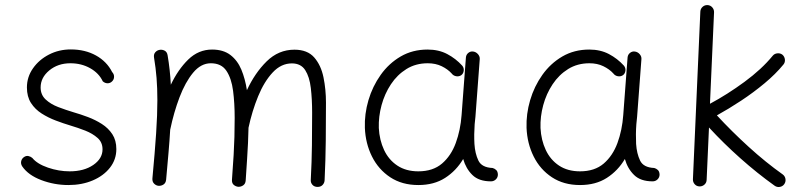

<svg xmlns="http://www.w3.org/2000/svg" viewBox="-20 -712 3193 759"><path d="M422.9 -390.1Q415.5 -382.8 405.3 -382.8Q395 -382.8 386.2 -390.6Q371.1 -422.9 336.4 -442.4Q301.8 -461.9 258.3 -461.9Q209 -461.9 174.8 -433.6Q140.6 -405.3 140.6 -366.2Q140.6 -337.4 160.4 -318.8Q180.2 -300.3 210.2 -288.8Q240.2 -277.3 271 -268.1Q298.3 -260.3 327.6 -249.3Q356.9 -238.3 382.6 -221.9Q408.2 -205.6 424.1 -181.4Q439.9 -157.2 439.9 -122.6Q439.9 -81.5 414.8 -49.3Q389.6 -17.1 346.7 1.2Q303.7 19.5 250.5 19.5Q194.8 19.5 143.3 0Q91.8 -19.5 67.9 -54.2Q61.5 -64 63.7 -74.5Q65.9 -85 75.2 -91.3Q84 -97.2 93 -95Q102.1 -92.8 107.9 -87.4Q127 -64 169.7 -49.3Q212.4 -34.7 255.4 -34.7Q312 -34.7 348.6 -59.8Q385.3 -85 385.3 -121.6Q385.3 -149.4 365.7 -166.7Q346.2 -184.1 317.1 -195.6Q288.1 -207 258.3 -215.8Q230.5 -224.1 200.7 -235.4Q170.9 -246.6 144.8 -263.2Q118.7 -279.8 102.5 -304.9Q86.4 -330.1 86.4 -366.2Q86.4 -407.7 110.4 -441.9Q134.3 -476.1 173.6 -496.3Q212.9 -516.6 259.8 -516.6Q316.4 -516.6 359.4 -492.7Q402.3 -468.8 423.3 -427.2Q431.2 -418.9 430.9 -408.2Q430.7 -397.5 422.9 -390.1Z M582.5 -6.8Q592.3 -111.3 597.2 -185.1Q602.1 -258.8 602.1 -315.9Q602.1 -363.8 598.9 -403.8Q595.7 -443.8 588.9 -484.4Q586.9 -497.1 593.5 -504.9Q600.1 -512.7 609.4 -514.6Q620.1 -517.1 630.4 -512Q640.6 -506.8 642.6 -493.2Q647.5 -464.4 650.6 -435.8Q653.8 -407.2 655.3 -377Q683.6 -437 724.1 -476.6Q764.6 -516.1 818.4 -516.1Q862.8 -516.1 890.9 -494.6Q918.9 -473.1 934.1 -436.8Q949.2 -400.4 956.1 -355.5Q987.3 -423.3 1034.2 -469.5Q1081.1 -515.6 1144 -515.6Q1195.3 -515.6 1222.2 -484.9Q1249 -454.1 1258.8 -406.2Q1268.6 -358.4 1268.6 -306.2Q1268.6 -231 1267.8 -156Q1267.1 -81.1 1263.2 0.5Q1262.7 11.2 1255.4 19Q1248 26.9 1235.4 26.9Q1222.7 26.9 1215.3 18.8Q1208 10.7 1208.5 0Q1212.4 -73.7 1213.1 -137.7Q1213.9 -201.7 1213.9 -266.6Q1213.9 -319.8 1208.7 -364Q1203.6 -408.2 1186.5 -434.8Q1169.4 -461.4 1133.8 -461.4Q1091.3 -461.4 1057.9 -425.5Q1024.4 -389.6 1000.5 -331.5Q976.6 -273.4 962.4 -207Q961.9 -175.3 960.4 -146.7Q959 -118.2 956.8 -83.3Q954.6 -48.3 951.2 2Q950.2 14.6 941.2 20.8Q932.1 26.9 921.9 26.4Q911.6 25.4 903.8 18.6Q896 11.7 897 -2Q901.4 -61 903.6 -99.4Q905.8 -137.7 906.7 -170.7Q907.7 -203.6 907.7 -245.6Q907.7 -303.7 901.4 -353Q895 -402.3 875 -432.1Q855 -461.9 813.5 -461.9Q774.4 -461.9 743.4 -424.6Q712.4 -387.2 689.7 -327.4Q667 -267.6 652.8 -199.2Q650.4 -157.7 646.2 -108.9Q642.1 -60.1 636.7 -1.5Q635.3 11.7 626 17.6Q616.7 23.4 606.4 22.5Q596.7 21.5 589.1 13.9Q581.5 6.3 582.5 -6.8Z M1633.8 -34.7Q1691.4 -34.7 1727.3 -65.4Q1763.2 -96.2 1781.7 -146.7Q1800.3 -197.3 1804.7 -257.3L1821.8 -484.9Q1822.8 -496.1 1831.3 -502.9Q1839.8 -509.8 1850.6 -508.3Q1861.8 -506.8 1869.6 -497.8Q1877.4 -488.8 1876.5 -478L1859.4 -250Q1858.4 -235.4 1856.4 -221.2Q1855 -201.7 1854.7 -181.4Q1854.5 -161.1 1855.5 -143.1Q1857.9 -105 1871.1 -77.4Q1884.3 -49.8 1927.2 -47.9Q1935.1 -45.9 1941.4 -40Q1947.8 -34.2 1948.2 -22Q1948.2 -10.7 1940.2 -2.9Q1932.1 4.9 1920.9 4.9Q1873 4.9 1847.4 -20.3Q1821.8 -45.4 1811 -83.5Q1783.7 -37.1 1739.7 -8.8Q1695.8 19.5 1633.8 19.5Q1569.3 19.5 1522.7 -11.2Q1476.1 -42 1450.4 -93.5Q1424.8 -145 1422.4 -206.5Q1420.4 -261.2 1436.5 -315.9Q1452.6 -370.6 1484.9 -416Q1517.1 -461.4 1564 -488.8Q1610.8 -516.1 1670.4 -516.1Q1714.4 -516.1 1748 -498.3Q1781.7 -480.5 1807.1 -452.6Q1814.5 -443.8 1813.2 -432.6Q1812 -421.4 1803.7 -415Q1794.9 -408.7 1783.4 -410.6Q1772 -412.6 1765.1 -421.9Q1750 -438.5 1726.1 -450.2Q1702.1 -461.9 1670.9 -461.9Q1623.5 -461.9 1586.9 -439.2Q1550.3 -416.5 1525.4 -378.9Q1500.5 -341.3 1488.3 -296.1Q1476.1 -251 1477.5 -206.1Q1480 -158.2 1498.3 -119.1Q1516.6 -80.1 1550.8 -57.4Q1585 -34.7 1633.8 -34.7Z M2272.9 -34.7Q2330.6 -34.7 2366.5 -65.4Q2402.3 -96.2 2420.9 -146.7Q2439.5 -197.3 2443.8 -257.3L2460.9 -484.9Q2461.9 -496.1 2470.5 -502.9Q2479 -509.8 2489.7 -508.3Q2501 -506.8 2508.8 -497.8Q2516.6 -488.8 2515.6 -478L2498.5 -250Q2497.6 -235.4 2495.6 -221.2Q2494.1 -201.7 2493.9 -181.4Q2493.7 -161.1 2494.6 -143.1Q2497.1 -105 2510.3 -77.4Q2523.4 -49.8 2566.4 -47.9Q2574.2 -45.9 2580.6 -40Q2586.9 -34.2 2587.4 -22Q2587.4 -10.7 2579.3 -2.9Q2571.3 4.9 2560.1 4.9Q2512.2 4.9 2486.6 -20.3Q2460.9 -45.4 2450.2 -83.5Q2422.9 -37.1 2378.9 -8.8Q2335 19.5 2272.9 19.5Q2208.5 19.5 2161.9 -11.2Q2115.2 -42 2089.6 -93.5Q2064 -145 2061.5 -206.5Q2059.6 -261.2 2075.7 -315.9Q2091.8 -370.6 2124 -416Q2156.2 -461.4 2203.1 -488.8Q2250 -516.1 2309.6 -516.1Q2353.5 -516.1 2387.2 -498.3Q2420.9 -480.5 2446.3 -452.6Q2453.6 -443.8 2452.4 -432.6Q2451.2 -421.4 2442.9 -415Q2434.1 -408.7 2422.6 -410.6Q2411.1 -412.6 2404.3 -421.9Q2389.2 -438.5 2365.2 -450.2Q2341.3 -461.9 2310.1 -461.9Q2262.7 -461.9 2226.1 -439.2Q2189.5 -416.5 2164.6 -378.9Q2139.6 -341.3 2127.4 -296.1Q2115.2 -251 2116.7 -206.1Q2119.1 -158.2 2137.5 -119.1Q2155.8 -80.1 2189.9 -57.4Q2224.1 -34.7 2272.9 -34.7Z M3080.6 15.6Q3074.2 24.9 3062.7 26.9Q3051.3 28.8 3042 22Q2973.1 -27.3 2906.7 -86.4Q2840.3 -145.5 2782.7 -208L2773.4 -0.5Q2772.9 10.7 2764.4 18.1Q2755.9 25.4 2744.6 24.9Q2733.4 24.4 2726.1 16.1Q2718.8 7.8 2719.2 -3.4L2748.5 -666Q2749 -677.2 2757.3 -684.8Q2765.6 -692.4 2776.9 -691.9Q2788.1 -691.4 2795.7 -682.9Q2803.2 -674.3 2802.7 -663.1L2786.6 -301.8Q2855 -338.4 2923.1 -388.4Q2991.2 -438.5 3034.7 -491.7Q3041.5 -500 3053 -501.2Q3064.5 -502.4 3073.2 -495.6Q3081.5 -488.3 3082.8 -476.8Q3084 -465.3 3077.1 -457Q3045.9 -418.9 3002.2 -382.6Q2958.5 -346.2 2909.7 -314Q2860.8 -281.7 2814 -255.9Q2872.1 -192.9 2939.5 -131.6Q3006.8 -70.3 3074.2 -22.5Q3083 -16.1 3085 -4.9Q3086.9 6.3 3080.6 15.6Z"/></svg>

Font: Mikhak Light
Style: Regular
Weight: 300
Designer: Amin Abedi
Version: Version 3.3